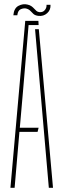

<svg xmlns="http://www.w3.org/2000/svg" viewBox="-20 -900 304 920"><path d="M30 0 101 -800H164L165 -780H117L90 -460L75 -288H165L160 -268H73L50 0ZM214 0 174 -461 148 -760H166L234 0ZM203 -877H222Q223.5 -852.5 206 -836.8Q188.5 -821 163.5 -824Q148 -826 140.2 -833.2Q132.5 -840.5 125.5 -848Q118.5 -855.5 106 -859Q95 -862 80.2 -856.2Q65.5 -850.5 63 -827H44Q47 -861 68.8 -872.2Q90.5 -883.5 112 -878Q123.5 -875.5 131 -870Q138.5 -864.5 143.8 -858.5Q149 -852.5 154.5 -847.8Q160 -843 168 -842Q184.5 -840 194.2 -851Q204 -862 203 -877Z"/></svg>

Font: Big Shoulders Stencil Thin
Style: Regular
Weight: 100
Designer: Patric King
Foundry: XO Type Co
Version: Version 2.001